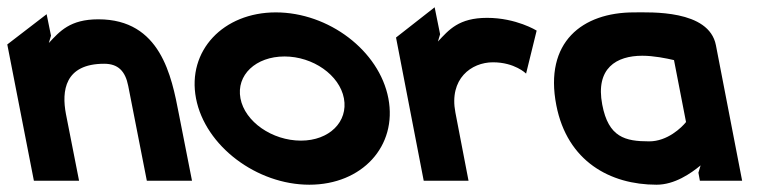

<svg xmlns="http://www.w3.org/2000/svg" viewBox="-56 -496 2085 527"><path d="M37 0H161L125 -183C113 -246 121 -321 230 -321C268 -321 288 -301 296 -260L347 0H471L435 -183C415 -287 385 -443 214 -443C136 -443 108 -410 78 -378L84 -398L72 -457L-36 -374Z M482 -226C507 -95 649 11 793 11C938 11 1035 -95 1010 -226C985 -357 846 -462 701 -462C557 -462 457 -357 482 -226ZM604 -226C592 -290 646 -341 725 -341C803 -341 876 -290 888 -226C900 -162 848 -110 770 -110C691 -110 616 -162 604 -226Z M1417 -412C1417 -412 1361 -447 1281 -447C1203 -447 1176 -414 1146 -382L1152 -402L1137 -476L1031 -393L1107 0H1230L1194 -187C1176 -280 1238 -325 1297 -325C1357 -325 1388 -294 1388 -294Z M1471 -207C1501 -53 1619 11 1746 11C1796 11 1840 -20 1867 -42L1861 -22L1865 0H1981L1909 -372C1890 -470 1729 -462 1684 -462C1543 -462 1437 -381 1471 -207ZM1597 -209C1578 -309 1636 -343 1707 -343C1738 -343 1773 -336 1794 -331L1827 -161C1815 -146 1776 -108 1726 -108C1660 -108 1614 -119 1597 -209Z"/></svg>

Font: Charger EcoBlack
Style: OpObl
Weight: 1000
Designer: Jasper
Foundry: Cannot Into Space Fonts
Version: Version 1.1